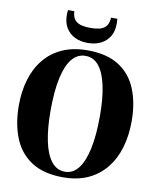

<svg xmlns="http://www.w3.org/2000/svg" viewBox="-103 -1046 928 1137"><g transform="rotate(10 361.0 -478.0)"><path d="M355 12.5Q238 12.5 164.8 -35Q91.5 -82.5 57.5 -167.2Q23.5 -252 23.5 -361.5Q23.5 -447 45 -518.5Q66.5 -590 109.8 -642.8Q153 -695.5 217.8 -724.5Q282.5 -753.5 369 -753.5Q485 -753.5 557.8 -707Q630.5 -660.5 664.2 -577.2Q698 -494 698 -384.5Q698 -299 676.8 -226.8Q655.5 -154.5 612.5 -100.8Q569.5 -47 505.2 -17.2Q441 12.5 355 12.5ZM360.5 -22Q407 -22 439.8 -63Q472.5 -104 490 -184.8Q507.5 -265.5 507.5 -384.5Q507.5 -488 491.5 -563.2Q475.5 -638.5 443.5 -678.8Q411.5 -719 362 -719Q314.5 -719 281.5 -679.5Q248.5 -640 231.2 -560.5Q214 -481 214 -362Q214 -258 229.8 -181.8Q245.5 -105.5 278 -63.8Q310.5 -22 360.5 -22ZM360.5 -796.5Q316 -796.5 282.2 -813.2Q248.5 -830 229.5 -861.8Q210.5 -893.5 210.5 -938Q210.5 -948 211 -954.2Q211.5 -960.5 212.5 -968H250.5Q250.5 -963.5 251.2 -958.2Q252 -953 253 -947Q258 -923.5 272.2 -910.5Q286.5 -897.5 309 -892.2Q331.5 -887 360.5 -887Q390.5 -887 412.8 -892Q435 -897 449.2 -910.2Q463.5 -923.5 468.5 -947Q470 -953 470.5 -958.2Q471 -963.5 471 -968H509Q510 -960.5 510.2 -954.2Q510.5 -948 510.5 -938Q510.5 -893.5 491.8 -862Q473 -830.5 439.2 -813.5Q405.5 -796.5 360.5 -796.5Z"/></g></svg>

Font: Merriweather 120pt ExtraBold
Style: Regular
Weight: 800
Version: Version 2.100